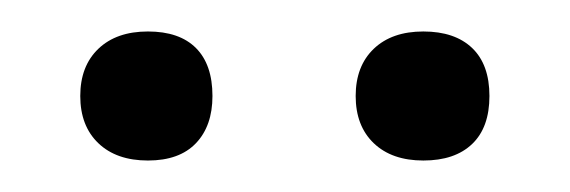

<svg xmlns="http://www.w3.org/2000/svg" viewBox="-20 -580 362 122"><path d="M31 -519Q31 -538 42.5 -549Q54 -560 74 -560Q94 -560 104.5 -549.5Q115 -539 115 -519Q115 -500 104.5 -489Q94 -478 74 -478Q54 -478 42.5 -489Q31 -500 31 -519ZM206 -519Q206 -538 217.5 -549Q229 -560 249 -560Q269 -560 280 -549.5Q291 -539 291 -519Q291 -499 280 -488.5Q269 -478 249 -478Q229 -478 217.5 -489Q206 -500 206 -519Z"/></svg>

Font: Cormorant Unicase
Style: Regular
Weight: 400
Designer: Christian Thalmann (Catharsis Fonts)
Foundry: Catharsis Fonts
Version: Version 4.000